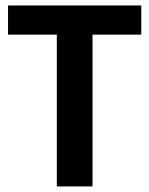

<svg xmlns="http://www.w3.org/2000/svg" viewBox="-20 -668 535 688"><path d="M8.8 0ZM486.3 -648.4V-543.9H311.5V0H183.6V-543.9H8.8V-648.4Z"/></svg>

Font: Carlito
Style: Bold
Weight: 700
Designer: Lukasz Dziedzic
Foundry: tyPoland Lukasz Dziedzic
Version: Version 1.104